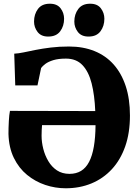

<svg xmlns="http://www.w3.org/2000/svg" viewBox="-20 -1001 747 1032"><path d="M333 11Q277 11 223.2 -7Q169.5 -25 125.5 -61Q81.5 -97 54.5 -152.2Q27.5 -207.5 25.5 -281.5Q25.5 -314 27.5 -350Q29.5 -386 33.5 -405L492 -404Q488.5 -489.5 472.5 -552.8Q456.5 -616 423.2 -651Q390 -686 334.5 -686Q294 -686 267 -677.8Q240 -669.5 224.2 -657.8Q208.5 -646 201 -635.5L181.5 -542H62L56.5 -712.5Q78.5 -713.5 107.2 -719.5Q136 -725.5 172.2 -732.8Q208.5 -740 253 -745.5Q297.5 -751 351 -751Q427 -751 487.8 -726.5Q548.5 -702 590.8 -654.5Q633 -607 655.8 -538Q678.5 -469 678.5 -380Q678.5 -286.5 653 -214Q627.5 -141.5 581.2 -91.5Q535 -41.5 471.8 -15.2Q408.5 11 333 11ZM353.5 -66.5Q389.5 -66.5 415.8 -82.5Q442 -98.5 459 -131.2Q476 -164 484.5 -213.2Q493 -262.5 493.5 -328L206 -328.5Q205 -315 204.2 -301.8Q203.5 -288.5 203.5 -271Q203.5 -237.5 212.5 -201.5Q221.5 -165.5 239.8 -134.8Q258 -104 286.2 -85.2Q314.5 -66.5 353.5 -66.5ZM238.5 -804.5Q201 -804.5 182 -829.2Q163 -854 163 -885Q163 -924.5 184 -952.8Q205 -981 247.5 -981H248.5Q287 -981 305.8 -956.2Q324.5 -931.5 324.5 -900Q324.5 -861 303.5 -832.8Q282.5 -804.5 239.5 -804.5ZM455.5 -804.5Q417.5 -804.5 398.5 -829.2Q379.5 -854 379.5 -885Q379.5 -924.5 400.8 -952.8Q422 -981 464 -981H465Q503.5 -981 522.2 -956.2Q541 -931.5 541 -900Q541 -861 520 -832.8Q499 -804.5 456.5 -804.5Z"/></svg>

Font: Merriweather 28pt Black
Style: Regular
Weight: 900
Version: Version 2.100